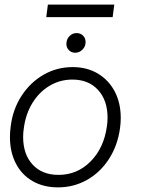

<svg xmlns="http://www.w3.org/2000/svg" viewBox="-20 -800 621 830"><path d="M23 -207Q23 -228 26 -252Q35 -327 73 -385.5Q111 -444 168.5 -477Q226 -510 294 -510Q356 -510 403 -482Q450 -454 476 -404.5Q502 -355 502 -290Q502 -270 499 -247Q489 -172 451.5 -113.5Q414 -55 356.5 -22.5Q299 10 231 10Q168 10 121 -17Q74 -44 48.5 -93.5Q23 -143 23 -207ZM442 -253Q445 -273 445 -291Q445 -366 404 -411Q363 -456 293 -456Q239 -456 194 -429Q149 -402 120 -354.5Q91 -307 83 -246Q80 -227 80 -208Q80 -133 121 -88.5Q162 -44 233 -44Q314 -44 371.5 -102Q429 -160 442 -253ZM267 -610Q267 -630 280 -643.5Q293 -657 311 -657Q328 -657 339 -646Q350 -635 350 -618Q350 -599 336.5 -585.5Q323 -572 305 -572Q289 -572 278 -583Q267 -594 267 -610ZM187 -780H474L467 -726H180Z"/></svg>

Font: Bellota
Style: Italic
Weight: 400
Italic angle: -7.5°
Designer: Kemie Guaida
Foundry: Kemie Guaida
Version: Version 4.001